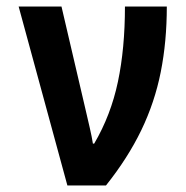

<svg xmlns="http://www.w3.org/2000/svg" viewBox="-20 -567 570 587"><path d="M186 0 37 -547H168L242 -230Q248 -204 254.5 -176Q261 -148 264 -128H268Q319 -215 340.5 -317Q362 -419 362 -547H490Q490 -440 471.5 -347Q453 -254 412 -169Q371 -84 304 0Z"/></svg>

Font: Noto Sans Mono Condensed
Style: Bold
Weight: 700
Width: 3
Designer: Monotype Design Team
Foundry: Monotype Imaging Inc.
Version: Version 2.014